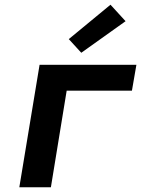

<svg xmlns="http://www.w3.org/2000/svg" viewBox="-20 -795 640 815"><path d="M62 0 148 -520H559L540 -410H263L196 0ZM325 -571 272 -629 449 -775 513 -705Z"/></svg>

Font: Iosevka SS04 XBd Ex Obl
Style: Regular
Weight: 800
Width: 7
Italic angle: -9°
Monospace: yes
Designer: Belleve Invis
Foundry: Belleve Invis
Version: Version 19.0.0; ttfautohint (v1.8.4)